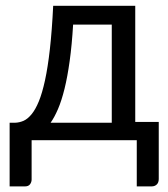

<svg xmlns="http://www.w3.org/2000/svg" viewBox="-20 -498 598 682"><path d="M460.4 -477.5V-64.9H543.9V137.7Q543.9 150.4 536.9 157.2Q529.8 164.1 518.6 164.1H465.8V0H92.3V139.6Q92.3 148.9 86.7 156.5Q81.1 164.1 68.8 164.1H14.2V-62H33.2Q48.8 -62.5 63.5 -68.8Q78.1 -75.2 92 -92Q106 -108.9 117.9 -137.9Q129.9 -167 139.9 -212.9Q149.9 -258.8 157.2 -323.7Q164.6 -388.7 168.9 -477.5ZM239.7 -410.6Q235.4 -337.9 227.5 -281.5Q219.7 -225.1 209.2 -182.6Q198.7 -140.1 186 -110.6Q173.3 -81.1 159.7 -62H377V-410.6Z"/></svg>

Font: Carlito
Style: Regular
Weight: 400
Designer: Lukasz Dziedzic
Foundry: tyPoland Lukasz Dziedzic
Version: Version 1.103; Beta1; all basic design good, some composites